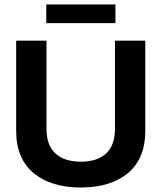

<svg xmlns="http://www.w3.org/2000/svg" viewBox="-20 -825 719 855"><path d="M186 -722V-805H494V-722ZM340 10Q207 10 129.5 -54.5Q52 -119 52 -242V-644H187V-252Q187 -178 227 -141.5Q267 -105 340 -105Q413 -105 452.5 -141.5Q492 -178 492 -252V-644H627V-242Q627 -119 550 -54.5Q473 10 340 10Z"/></svg>

Font: Kanit Medium
Style: Regular
Weight: 500
Designer: Katatrad Team
Foundry: CadsonDemak
Version: Version 2.000; ttfautohint (v1.8.3)